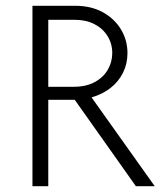

<svg xmlns="http://www.w3.org/2000/svg" viewBox="-20 -645 568 665"><path d="M92.4 0V-625H240.3Q295.1 -625 335.8 -602.8Q376.4 -580.6 399 -543.1Q421.5 -505.6 421.5 -461.1Q421.5 -424.3 406.2 -393.4Q391 -362.5 363.2 -340.6Q335.4 -318.8 297.2 -307.6L516 0H450.7L238.9 -299.3H147.2V0ZM147.2 -344.4H234.7Q278.5 -344.4 308.3 -360.8Q338.2 -377.1 353.5 -403.8Q368.8 -430.6 368.8 -461.1Q368.8 -493.8 352.4 -520.1Q336.1 -546.5 306.9 -561.5Q277.8 -576.4 238.9 -576.4H147.2Z"/></svg>

Font: Afacad Flux Light
Style: Regular
Weight: 300
Designer: Kristian Moeller
Foundry: Dicotype
Version: Version 1.100